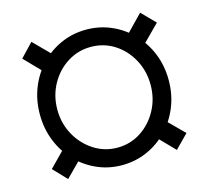

<svg xmlns="http://www.w3.org/2000/svg" viewBox="-93 -721 911 838"><g transform="rotate(-15 362.5 -301.5)"><path d="M360.4 9.8Q299.8 9.8 247.1 -13.7Q194.3 -37.1 154.5 -78.9Q114.7 -120.6 92.3 -176.3Q69.8 -231.9 69.8 -296.9Q69.8 -361.8 92.3 -417.5Q114.7 -473.1 154.5 -514.6Q194.3 -556.2 247.1 -579.3Q299.8 -602.5 360.4 -602.5Q420.4 -602.5 473.4 -579.3Q526.4 -556.2 566.4 -514.6Q606.4 -473.1 629.2 -417.5Q651.9 -361.8 651.9 -296.9Q651.9 -231.9 629.2 -176Q606.4 -120.1 566.4 -78.4Q526.4 -36.6 473.4 -13.4Q420.4 9.8 360.4 9.8ZM360.4 -69.3Q418.9 -69.3 466.6 -100.3Q514.2 -131.3 542.2 -183.1Q570.3 -234.9 570.3 -296.9Q570.3 -359.9 542.2 -411.6Q514.2 -463.4 466.6 -493.9Q418.9 -524.4 360.4 -524.4Q302.2 -524.4 254.2 -493.9Q206.1 -463.4 177.5 -411.6Q148.9 -359.9 148.9 -296.9Q148.9 -234.9 177.5 -183.1Q206.1 -131.3 254.2 -100.3Q302.2 -69.3 360.4 -69.3ZM567.4 -451.7 509.8 -512.2 607.4 -612.8 667 -552.2ZM607.4 7.3 509.8 -93.3 567.4 -152.8 667 -53.2ZM116.2 7.3 58.6 -53.2 156.2 -152.8 215.8 -93.3ZM156.2 -451.7 58.6 -552.2 116.2 -612.8 215.8 -512.2Z"/></g></svg>

Font: Adwaita Sans
Style: Regular
Weight: 400
Designer: Rasmus Andersson
Foundry: rsms
Version: Version 4.001;git-9221beed3